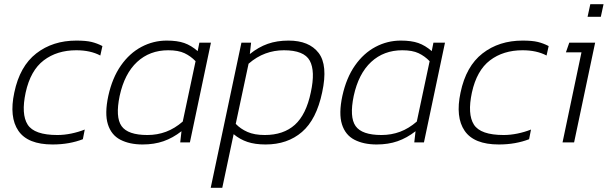

<svg xmlns="http://www.w3.org/2000/svg" viewBox="-20 -677 2890 913"><path d="M230 10Q112 10 67.5 -55Q23 -120 48 -237Q74 -362 152.5 -423Q231 -484 343 -484Q389 -484 415.5 -477.5Q442 -471 467 -458L457 -413Q410 -438 343 -438Q251 -438 188 -390Q125 -342 102 -237Q80 -134 111.5 -84.5Q143 -35 253 -35Q285 -35 319 -42Q353 -49 383 -61L374 -15Q343 -3 307 3.5Q271 10 230 10Z M658 10Q596 10 552.5 -12.5Q509 -35 493 -86Q477 -137 495 -221Q514 -307 555 -365.5Q596 -424 652.5 -454Q709 -484 773 -484Q823 -484 856 -472.5Q889 -461 920 -434L928 -474H983L883 0H837L843 -53Q802 -21 757.5 -5.5Q713 10 658 10ZM681 -35Q728 -35 769.5 -50.5Q811 -66 849 -99L910 -386Q887 -410 857.5 -424Q828 -438 780 -438Q692 -438 632 -382.5Q572 -327 549 -221Q528 -120 558 -77.5Q588 -35 681 -35Z M982 216 1128 -474H1174L1168 -420Q1209 -453 1253 -468.5Q1297 -484 1352 -484Q1450 -484 1495 -425.5Q1540 -367 1512 -238Q1485 -109 1416 -49.5Q1347 10 1243 10Q1193 10 1157 -2Q1121 -14 1091 -39L1037 216ZM1239 -35Q1328 -35 1382 -83.5Q1436 -132 1458 -238Q1480 -339 1453 -388.5Q1426 -438 1330 -438Q1284 -438 1242 -422.5Q1200 -407 1162 -374L1101 -88Q1124 -64 1157 -49.5Q1190 -35 1239 -35Z M1771 10Q1709 10 1665.5 -12.5Q1622 -35 1606 -86Q1590 -137 1608 -221Q1627 -307 1668 -365.5Q1709 -424 1765.5 -454Q1822 -484 1886 -484Q1936 -484 1969 -472.5Q2002 -461 2033 -434L2041 -474H2096L1996 0H1950L1956 -53Q1915 -21 1870.5 -5.5Q1826 10 1771 10ZM1794 -35Q1841 -35 1882.5 -50.5Q1924 -66 1962 -99L2023 -386Q2000 -410 1970.5 -424Q1941 -438 1893 -438Q1805 -438 1745 -382.5Q1685 -327 1662 -221Q1641 -120 1671 -77.5Q1701 -35 1794 -35Z M2352 10Q2234 10 2189.5 -55Q2145 -120 2170 -237Q2196 -362 2274.5 -423Q2353 -484 2465 -484Q2511 -484 2537.5 -477.5Q2564 -471 2589 -458L2579 -413Q2532 -438 2465 -438Q2373 -438 2310 -390Q2247 -342 2224 -237Q2202 -134 2233.5 -84.5Q2265 -35 2375 -35Q2407 -35 2441 -42Q2475 -49 2505 -61L2496 -15Q2465 -3 2429 3.5Q2393 10 2352 10Z M2774 -597 2787 -657H2850L2837 -597ZM2655 0 2745 -428H2671L2687 -474H2810L2710 0Z"/></svg>

Font: Kanit ExtraLight
Style: Italic
Weight: 275
Italic angle: -12°
Designer: Katatrad Team
Foundry: CadsonDemak
Version: Version 2.000; ttfautohint (v1.8.3)